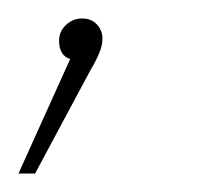

<svg xmlns="http://www.w3.org/2000/svg" viewBox="-42 -58 223 208"><path d="M69 -16Q69 -9 65.5 -0.5Q62 8 56 18L-4 130H-22L34 6Q22 2 22 -14Q22 -24 29.5 -31Q37 -38 47 -38Q57 -38 63 -31.5Q69 -25 69 -16Z"/></svg>

Font: FiraGO Thin
Style: Italic
Weight: 100
Italic angle: -8°
Designer: bBox Type GmbH
Foundry: bBox Type GmbH
Version: Version 1.001